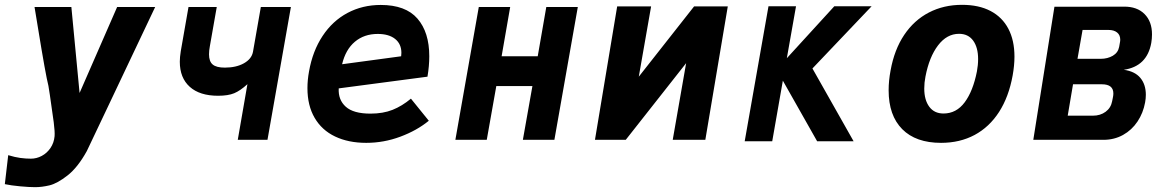

<svg xmlns="http://www.w3.org/2000/svg" viewBox="-41 -579 4861 795"><path d="M87 78Q110.5 78 132 66.5Q153.5 55 168 33.8Q182.5 12.5 185 -15Q186.5 -33.5 181.5 -72.5Q176.5 -111.5 165.5 -185.5Q162 -204.5 159.5 -223.5Q148 -268 116.5 -462L102 -550H254.5L288.5 -194L444 -550H601.5Q585.5 -517 409 -144L318.5 46.5Q281 114.5 238.2 147.8Q195.5 181 163.8 188.5Q132 196 104.5 196Q80.5 196 42.5 192.5Q4.5 189 -21 183.5L-7 63.5Q21 72 43.2 75Q65.5 78 87 78Z M983.5 -230.5Q954 -203.5 928.8 -193Q903.5 -182.5 862 -182.5Q786 -182.5 744.8 -219.5Q703.5 -256.5 703.5 -323.5Q703.5 -342 707.5 -367L739.5 -550H856.5L828 -388Q824.5 -370 824.5 -354Q824.5 -324.5 839.8 -311.8Q855 -299 890 -299Q937 -299 969 -317Q1001 -335 1006.5 -364.5L1039 -550H1163.5L1066.5 0H943.5Z M1232 -214Q1232 -247.5 1238.5 -283Q1253.5 -368 1294.8 -430.2Q1336 -492.5 1398 -525.5Q1460 -558.5 1535.5 -558.5Q1638.5 -558.5 1687.5 -502Q1736.5 -445.5 1736.5 -346Q1736.5 -306 1729 -261.5L1361.5 -213Q1359 -165.5 1390.8 -137Q1422.5 -108.5 1493 -108.5Q1545 -108.5 1584.5 -124.2Q1624 -140 1660.5 -170.5L1734.5 -79Q1685 -38.5 1616.5 -13Q1548 12.5 1475.5 12.5Q1401.5 12.5 1346.5 -13.8Q1291.5 -40 1261.8 -91Q1232 -142 1232 -214ZM1621 -360Q1621 -397 1595 -417.8Q1569 -438.5 1523 -438.5Q1467 -438.5 1428.5 -406.2Q1390 -374 1375.5 -313L1620 -346Q1621 -356 1621 -360Z M1941.5 -550H2071.5L2036 -346H2185.5L2221 -550H2351.5L2254.5 0H2124L2163.5 -222.5H2014L1974.5 0H1844.5Z M2514.5 -552.5H2655L2604 -261.5L2833 -552.5H2972.5L2879.5 0H2744.5L2800 -317.5L2550 0H2422.5Z M3200.5 -245 3156.5 6H3042.5L3141 -553H3255L3217 -338L3413.5 -553H3568L3323 -295.5L3493.5 6H3342.5Z M3638.5 -205Q3638.5 -245 3646.5 -287Q3662 -373.5 3703 -434.5Q3744 -495.5 3805.2 -527.2Q3866.5 -559 3942.5 -559Q4012 -559 4060.5 -533.5Q4109 -508 4134.2 -460Q4159.5 -412 4159.5 -344.5Q4159.5 -308 4152 -266.5Q4136 -178 4095.8 -115.5Q4055.5 -53 3994.5 -20.2Q3933.5 12.5 3855.5 12.5Q3751 12.5 3694.8 -44.2Q3638.5 -101 3638.5 -205ZM4004 -283Q4009 -309.5 4009 -334.5Q4009 -382.5 3988.5 -410.8Q3968 -439 3930 -439Q3879.5 -439 3843 -391Q3806.5 -343 3791 -262Q3786 -237 3786 -212.5Q3786 -165 3806.8 -137Q3827.5 -109 3865.5 -109Q3919 -109 3953.5 -155.5Q3988 -202 4004 -283Z M4325 -551 4613 -551.5Q4667 -552 4698 -521Q4729 -490 4729 -436.5Q4729 -419.5 4726 -401.5Q4708.5 -304 4612 -290Q4657.5 -284 4680.5 -256.8Q4703.5 -229.5 4703.5 -186.5Q4703.5 -171.5 4700.5 -155Q4692.5 -111 4669 -75.8Q4645.5 -40.5 4609 -20.2Q4572.5 0 4527.5 0H4237.5ZM4564 -160 4567.5 -177.5Q4569 -185 4569 -192Q4569 -230 4521.5 -230H4402L4380 -100H4484Q4515 -100 4537 -116.2Q4559 -132.5 4564 -160ZM4593 -385 4596 -402Q4597.5 -409 4597.5 -414.5Q4597.5 -434 4584.5 -444.5Q4571.5 -455 4549 -455H4441.5L4420.5 -335.5H4517Q4545 -335.5 4566.8 -348.2Q4588.5 -361 4593 -385Z"/></svg>

Font: JuliaMono ExtraBold
Style: Italic
Weight: 800
Italic angle: -9°
Monospace: yes
Designer: cormullion
Foundry: corm
Version: Version 0.057; ttfautohint (v1.8.4)